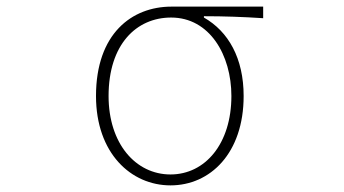

<svg xmlns="http://www.w3.org/2000/svg" viewBox="-20 -547 1040 580"><path d="M495 13C615 13 716 -84 716 -257C716 -371 670 -452 596 -494V-498C657 -498 714 -496 775 -492V-527H498C378 -527 270 -445 270 -257C270 -84 376 13 495 13ZM495 -20C390 -20 308 -113 308 -257C308 -413 392 -494 497 -494C613 -494 679 -381 679 -257C679 -113 600 -20 495 -20Z"/></svg>

Font: Harano Aji Gothic K1 ExtraLight
Style: Regular
Weight: 250
Foundry: Masamichi Hosoda
Version: HaranoAjiGothicK1-ExtraLight version 20230610;ttx 4.39.4